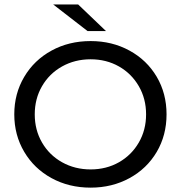

<svg xmlns="http://www.w3.org/2000/svg" viewBox="-20 -836 812 863"><path d="M211.6 -35.4C263.7 -6.9 322.3 7.4 387.3 7.4C451.7 7.4 510 -6.9 562.1 -35.4C614.3 -63.9 655 -103.2 684.5 -153.2C713.9 -203.2 728.6 -259.4 728.6 -322C728.6 -384.6 713.9 -440.8 684.5 -490.8C655 -540.8 614.3 -580.1 562.1 -608.6C510 -637.1 451.7 -651.4 387.3 -651.4C322.3 -651.4 263.7 -637.1 211.6 -608.6C159.5 -580.1 118.5 -540.7 88.8 -490.4C59 -440.1 44.2 -383.9 44.2 -322C44.2 -260.1 59 -203.9 88.8 -153.6C118.5 -103.3 159.5 -63.9 211.6 -35.4ZM514.7 -106.7C477 -85.3 434.5 -74.5 387.3 -74.5C340.1 -74.5 297.3 -85.3 259 -106.7C220.6 -128.2 190.6 -157.8 168.8 -195.5C147 -233.2 136.2 -275.4 136.2 -322C136.2 -368.6 147 -410.8 168.8 -448.5C190.6 -486.2 220.6 -515.8 259 -537.3C297.3 -558.7 340.1 -569.5 387.3 -569.5C434.5 -569.5 477 -558.7 514.7 -537.3C552.5 -515.8 582.2 -486.2 604 -448.5C625.8 -410.8 636.6 -368.6 636.6 -322C636.6 -275.4 625.8 -233.2 604 -195.5C582.2 -157.8 552.5 -128.2 514.7 -106.7ZM219 -816 373.5 -696.4H456.3L331.2 -816Z"/></svg>

Font: Montserrat Ace
Style: Regular
Weight: 500
Designer: Julieta Ulanovsky
Foundry: Julieta Ulanovsky
Version: Version 1